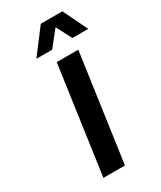

<svg xmlns="http://www.w3.org/2000/svg" viewBox="-245 -1082 977 1165"><g transform="rotate(-30 244.0 -500.0)"><path d="M253.9 -1000H404.8L487.8 -829.1H377L320.8 -937L234.9 -829.1H124ZM221.2 -750H372.1L266.1 0H115.2Z"/></g></svg>

Font: Oakes Grotesk
Style: Bold Italic
Weight: 700
Designer: Samuel Oakes
Foundry: Samuel Oakes
Version: Version 1.0 | wf-rip DC20170320